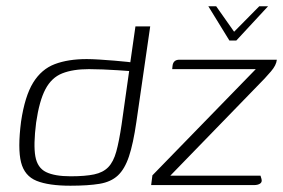

<svg xmlns="http://www.w3.org/2000/svg" viewBox="-20 -589 901 611"><path d="M643 -569H668L725 -488L805 -569H833L732 -460H710ZM204 2Q135 2 96.5 -13.5Q58 -29 47 -72.5Q36 -116 47 -202Q59 -283 85.5 -326Q112 -369 154.5 -385Q197 -401 256 -401Q272 -401 296 -399.5Q320 -398 344 -396Q368 -394 386.5 -392Q405 -390 410 -388L393 -379L411 -505H458L414 -201Q404 -132 390.5 -91.5Q377 -51 355 -30.5Q333 -10 296.5 -4Q260 2 204 2ZM205 -28Q251 -28 279.5 -34Q308 -40 324.5 -57Q341 -74 350 -106.5Q359 -139 367 -193L391 -363Q378 -364 355 -365.5Q332 -367 307.5 -368Q283 -369 263 -369Q212 -369 178 -355.5Q144 -342 124.5 -305Q105 -268 95 -199Q86 -128 92.5 -91.5Q99 -55 126.5 -41.5Q154 -28 205 -28ZM522 -30H809L812 -20Q815 -10 808 -5Q801 0 788 0H461L465 -31L794 -369H528L529 -379Q530 -389 535.5 -394Q541 -399 551 -399H861Q860 -390 855.5 -381Q851 -372 842.5 -362Q834 -352 822 -339Z"/></svg>

Font: Genos Thin Light
Style: Italic
Weight: 300
Italic angle: -8°
Version: Version 1.010